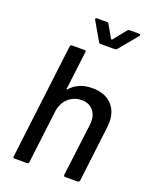

<svg xmlns="http://www.w3.org/2000/svg" viewBox="-162 -978 850 1067"><g transform="rotate(20 263.0 -444.5)"><path d="M485 -369Q485 -360 483 -340L443 -10Q442 -6 439 -3Q436 0 432 0H358Q349 0 349 -10L388 -321Q389 -327 389 -339Q389 -381 365 -407Q341 -433 299 -433Q252 -433 219.5 -402Q187 -371 181 -322L143 -10Q141 0 132 0H58Q48 0 50 -10L133 -690Q135 -700 144 -700H218Q228 -700 226 -690L198 -463Q198 -461 199.5 -460Q201 -459 202 -461Q250 -516 332 -516Q404 -516 444.5 -476.5Q485 -437 485 -369ZM214 -882Q214 -885 216.5 -887Q219 -889 223 -889H282Q290 -889 292 -883L336 -807Q337 -806 339 -806Q341 -806 342 -807L403 -883Q408 -889 415 -889H473Q478 -889 479.5 -885Q481 -881 477 -877L387 -768Q382 -762 374 -762H291Q283 -762 279 -768L216 -877Q214 -881 214 -882Z"/></g></svg>

Font: Barlow Medium
Style: Italic
Weight: 500
Italic angle: -7°
Designer: Jeremy Tribby
Foundry: Tribby Type
Version: Version 1.408